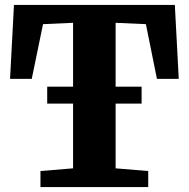

<svg xmlns="http://www.w3.org/2000/svg" viewBox="-20 -763 770 783"><path d="M278 -76.5V-670L155.5 -664.5L109.5 -441.5H21L37 -743H693L709 -441.5H620L575 -664.5L451.5 -670V-76.5L584.5 -65.5V0H145V-65.5ZM557.5 -409.5V-340.5H172.5V-409.5Z"/></svg>

Font: Merriweather 20pt Black
Style: Regular
Weight: 900
Version: Version 2.100